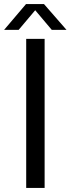

<svg xmlns="http://www.w3.org/2000/svg" viewBox="-56 -918 345 938"><path d="M72 -728H162V0H72ZM-36 -772 71 -898H159L269 -772H197L116 -868L35 -772Z"/></svg>

Font: Murecho Thin
Style: Regular
Weight: 400
Version: Version 1.010